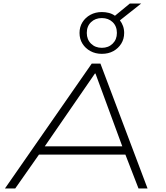

<svg xmlns="http://www.w3.org/2000/svg" viewBox="-20 -1064 938 1084"><path d="M8 0 498 -705H547L813 0H762L683 -204L713 -191H167L209 -204L66 0ZM516 -649 226 -228 193 -238H701L674 -228L519 -649ZM555 -760Q519 -760 490.5 -775.5Q462 -791 445.5 -817.5Q429 -844 429 -878Q429 -912 445.5 -938.5Q462 -965 490.5 -980.5Q519 -996 555 -996Q576 -996 595 -991Q614 -986 629 -975L713 -1044H777L657 -949Q668 -935 674.5 -917Q681 -899 681 -878Q681 -844 664.5 -817.5Q648 -791 620 -775.5Q592 -760 555 -760ZM555 -794Q592 -794 616 -817.5Q640 -841 640 -878Q640 -916 616 -939Q592 -962 555 -962Q518 -962 494 -939Q470 -916 470 -878Q470 -841 494 -817.5Q518 -794 555 -794Z"/></svg>

Font: Nunito Sans 10pt Expanded ExtraLight
Style: Italic
Weight: 250
Width: 7
Italic angle: -9°
Designer: Vernon Adams
Foundry: Vernon Adams
Version: Version 3.101;gftools[0.9.27]